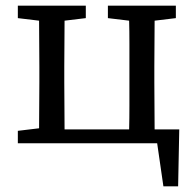

<svg xmlns="http://www.w3.org/2000/svg" viewBox="-20 -506 684 678"><path d="M361 -442V-486H601V-442L526 -433Q526 -394 525.5 -350.5Q525 -307 525 -271V-215Q525 -178 525.5 -133Q526 -88 526 -49H613L609 152H557L535 0H43V-44L118 -53Q118 -91 118.5 -135Q119 -179 119 -215V-271Q119 -307 118.5 -351Q118 -395 118 -433L43 -442V-486H283V-442L208 -433Q208 -394 207.5 -350.5Q207 -307 207 -271V-215Q207 -178 207.5 -133Q208 -88 208 -49H436Q437 -88 437 -133Q437 -178 437 -215V-271Q437 -308 437 -351.5Q437 -395 436 -433Z"/></svg>

Font: Source Serif 4 SmText
Style: Regular
Weight: 400
Designer: Frank Grießhammer
Foundry: Adobe
Version: Version 4.005;hotconv 1.1.0;makeotfexe 2.6.0